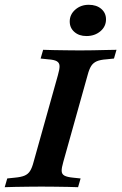

<svg xmlns="http://www.w3.org/2000/svg" viewBox="-39 -778 505 798"><path d="M131.5 -2.4Q106.5 -2.4 78.2 -2Q50 -1.6 24.2 -1.2Q-1.6 -0.8 -19.4 0L-8.9 -36.3L21.8 -39.5Q48.4 -41.9 62.9 -48Q77.4 -54 85.9 -67.3Q94.4 -80.6 100.8 -105.6L201.6 -465.3Q208.9 -490.3 208.5 -503.6Q208.1 -516.9 197.2 -523.4Q186.3 -529.8 160.5 -531.5L129.8 -534.7L140.3 -571Q158.1 -570.2 183.1 -569.8Q208.1 -569.4 236.7 -569Q265.3 -568.5 291.1 -568.5H292.7H294.4Q319.4 -568.5 347.6 -569Q375.8 -569.4 401.6 -570.2Q427.4 -571 445.2 -571L434.7 -534.7L404 -531.5Q378.2 -529.8 363.3 -523.4Q348.4 -516.9 339.9 -503.6Q331.5 -490.3 325 -465.3L224.2 -105.6Q216.9 -80.6 217.3 -67.3Q217.7 -54 229 -48Q240.3 -41.9 265.3 -39.5L296 -36.3L285.5 0Q268.5 -0.8 243.1 -1.2Q217.7 -1.6 189.5 -2Q161.3 -2.4 134.7 -2.4H133.9ZM320.2 -628.2Q289.5 -628.2 270.2 -645.2Q250.8 -662.1 250.8 -688.7Q250.8 -717.7 273.8 -737.9Q296.8 -758.1 329.8 -758.1Q362.1 -758.1 381.9 -741.1Q401.6 -724.2 401.6 -697.6Q401.6 -667.7 378.2 -648Q354.8 -628.2 320.2 -628.2Z"/></svg>

Font: Playfair 9pt
Style: Bold Italic
Weight: 700
Italic angle: -15.6°
Designer: Claus Eggers Sørensen
Foundry: Claus Eggers Sørensen
Version: Version 2.203